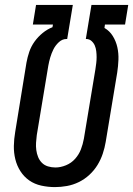

<svg xmlns="http://www.w3.org/2000/svg" viewBox="-20 -755 543 783"><path d="M204 8Q176 8 148.5 2Q121 -4 99.5 -19Q78 -34 63.5 -56.5Q49 -79 42.5 -105.5Q36 -132 36.5 -160Q37 -188 42 -217L88 -500Q92 -522 99.5 -544Q107 -566 121 -585.5Q135 -605 154 -620.5Q173 -636 194 -644L196 -655H114L127 -735H277L254 -596H251Q234 -596 220 -583Q206 -570 198 -554Q190 -538 185 -521Q180 -504 177 -487L130 -204Q128 -188 127 -173Q126 -158 128 -143Q130 -128 135.5 -114.5Q141 -101 151 -91Q161 -81 175.5 -76.5Q190 -72 206 -72Q227 -72 249 -81Q271 -90 286.5 -107.5Q302 -125 310 -146Q318 -167 322 -189L369 -472Q371 -485 372.5 -497.5Q374 -510 374 -522Q374 -534 372.5 -546.5Q371 -559 366.5 -569.5Q362 -580 353 -588Q344 -596 331 -596H330L353 -735H503L490 -655H408L406 -641Q427 -629 440 -608Q453 -587 458.5 -562.5Q464 -538 463 -511.5Q462 -485 458 -459L411 -176Q407 -152 399 -128Q391 -104 377.5 -82Q364 -60 344.5 -42Q325 -24 301.5 -12.5Q278 -1 253 3.5Q228 8 204 8Z"/></svg>

Font: Iosevka Curly Medium
Style: Italic
Weight: 500
Italic angle: -9°
Monospace: yes
Designer: Belleve Invis
Foundry: Belleve Invis
Version: Version 22.1.2; ttfautohint (v1.8.4)